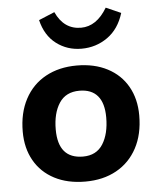

<svg xmlns="http://www.w3.org/2000/svg" viewBox="-54 -817 713 871"><g transform="rotate(-5 302.0 -381.0)"><path d="M36 -242Q36 -327 69.5 -390Q103 -453 164 -486.5Q225 -520 306 -520Q386 -520 445.5 -489Q505 -458 537 -401.5Q569 -345 569 -270Q569 -184 535.5 -121.5Q502 -59 441.5 -25.5Q381 8 300 8Q219 8 159.5 -23Q100 -54 68 -110.5Q36 -167 36 -242ZM419 -274Q419 -339 391 -372Q363 -405 308 -405Q246 -405 216 -359Q186 -313 186 -239Q186 -106 299 -106Q360 -106 389.5 -152.5Q419 -199 419 -274ZM154 -740 226 -770Q263 -689 341 -689Q412 -689 460 -770L528 -740Q506 -668 453.5 -631Q401 -594 335 -594Q270 -594 220.5 -631.5Q171 -669 154 -740Z"/></g></svg>

Font: Muli ExtraBold
Style: Italic
Weight: 800
Italic angle: -4.541°
Designer: Vernon Adams
Foundry: Vernon Adams
Version: Version 2.000